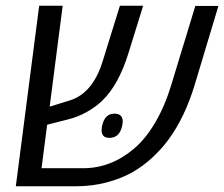

<svg xmlns="http://www.w3.org/2000/svg" viewBox="-20 -650 782 670"><path d="M270.5 -63Q366.7 -63 447.3 -130.9Q487.8 -165 521.5 -222.2Q555.2 -279.3 578.1 -355L661.6 -629.4H742.2L659.7 -355Q625.5 -241.2 567.4 -162.1Q544.9 -131.3 512 -100.6Q479 -69.8 440.9 -48.3Q402.8 -26.9 352.1 -13.4Q301.3 0 244.1 0H35.2L116.7 -629.9H198.7L153.3 -277.8L222.7 -299.3Q303.2 -323.7 337.9 -435.1L398.4 -629.9H479.5L428.2 -464.4Q394 -354 336.9 -298.8Q314.9 -277.3 283 -259.3Q251 -241.2 211.9 -231.9L144.5 -214.8L125 -63ZM379.4 -253.4Q408.2 -253.4 408.2 -226.1Q408.2 -219.2 406.2 -210.9Q397.5 -168.9 361.8 -168.9Q334.5 -168.9 334.5 -195.3Q334.5 -202.1 336.4 -210.9Q345.2 -253.4 379.4 -253.4Z"/></svg>

Font: Open Sans Hebrew
Style: Italic
Weight: 400
Italic angle: -12°
Foundry: Ascender Corporation, Yanek Iontef
Version: Version 2.001;PS 002.001;hotconv 1.0.70;makeotf.lib2.5.58329